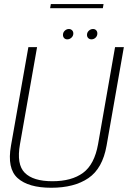

<svg xmlns="http://www.w3.org/2000/svg" viewBox="-20 -902 632 927"><path d="M227.5 4.5Q338.5 4.5 406.8 -42Q475 -88.5 494.5 -198.5L578 -674.5H535.5L453.5 -206Q436 -108 381 -67.5Q326 -27 233 -27Q140.5 -27 99.8 -67.5Q59 -108 76.5 -206L159 -674.5H117L33 -198.5Q13.5 -88.5 65.2 -42Q117 4.5 227.5 4.5ZM305 -712Q316 -712 325 -720.2Q334 -728.5 334 -740.5Q334 -750 327.8 -756Q321.5 -762 312.5 -762Q301.5 -762 292.8 -753.8Q284 -745.5 284 -733.5Q284 -724 289.8 -718Q295.5 -712 305 -712ZM421.5 -712Q433 -712 441.5 -720.2Q450 -728.5 450 -740.5Q450 -750 444.2 -756Q438.5 -762 429 -762Q418 -762 409 -753.8Q400 -745.5 400 -733.5Q400 -724 406.2 -718Q412.5 -712 421.5 -712ZM222 -862.5H476.5L480 -882.5H225.5Z"/></svg>

Font: Anybody Thin ExtraLight
Style: Italic
Weight: 250
Italic angle: -10°
Version: Version 1.113;gftools[0.9.25]